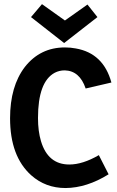

<svg xmlns="http://www.w3.org/2000/svg" viewBox="-20 -906 572 940"><path d="M319.3 -100.6Q214.8 -100.6 180.7 -214.8Q166 -263.7 166 -328.1Q166 -505.9 248 -549.8Q270.5 -561.5 296.9 -561.5Q370.1 -559.6 399.4 -472.7L525.4 -502Q486.3 -645.5 350.6 -668.9Q325.2 -673.8 297.9 -673.8Q176.8 -673.8 101.6 -578.1Q29.3 -483.4 29.3 -327.1Q29.3 -140.6 132.8 -47.9Q203.1 14.6 300.8 14.6Q405.3 13.7 511.7 -52.7L463.9 -146.5Q384.8 -100.6 319.3 -100.6ZM293.9 -695.3 457 -822.3 408.2 -883.8 297.9 -805.7 185.5 -885.7 131.8 -822.3Z"/></svg>

Font: Yaldevi Colombo
Style: Bold
Weight: 700
Designer: Sol Matas, Denzil Rajitha, Kosala Senevirathne and Pathum Egodawatta
Foundry: Mooniak
Version: Version 1.020 ; ttfautohint (v1.6)